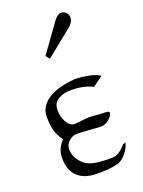

<svg xmlns="http://www.w3.org/2000/svg" viewBox="-149 -848 693 931"><g transform="rotate(-20 197.0 -382.5)"><path d="M158.2 -590.8C159.2 -589.8 159.2 -589.4 161.6 -589.4C163.1 -589.4 163.6 -589.8 165 -590.8L296.4 -696.8C309.6 -707.5 323.2 -722.7 323.2 -742.7C323.2 -761.7 308.1 -778.8 288.1 -778.8C276.4 -778.8 263.7 -771.5 251.5 -754.9L147.5 -610.8C146.5 -609.9 145.5 -608.9 145.5 -607.9C145.5 -606.9 146.5 -606 147.5 -605ZM239.3 -453.6C122.6 -445.3 50.3 -398.9 50.3 -330.1C50.3 -279.8 56.6 -237.8 87.9 -199.2C56.6 -167.5 51.8 -138.7 51.8 -110.8C51.8 -33.2 98.1 14.2 184.1 14.2C220.2 14.2 258.3 14.2 292.5 4.4C340.3 -9.3 365.2 -66.4 366.2 -82C363.3 -79.1 353.5 -78.1 350.6 -74.7C327.1 -47.4 306.2 -33.2 277.8 -33.2C234.9 -33.2 172.4 -34.2 141.1 -60.1C113.8 -82.5 98.6 -112.3 98.6 -141.1C98.6 -163.1 107.4 -174.3 119.6 -185.5C132.8 -197.8 146.5 -200.7 161.1 -200.7C192.9 -200.7 210 -198.2 249.5 -195.8C261.2 -194.8 272.9 -193.8 284.7 -193.8C307.6 -193.8 344.7 -220.2 344.7 -245.1C344.7 -251 326.2 -252 312 -252C287.1 -252 264.6 -256.3 241.2 -256.3C213.9 -256.3 189.5 -249.5 163.1 -249.5C133.8 -249.5 110.4 -297.9 110.4 -338.9C110.4 -357.9 115.2 -375 127.4 -385.3C150.9 -404.8 177.2 -410.2 205.6 -410.2C240.7 -410.2 286.1 -403.3 315.4 -386.2L368.2 -424.8C352.1 -434.6 336.9 -440.4 316.9 -444.8C292 -450.2 265.6 -453.6 239.3 -453.6Z"/></g></svg>

Font: Cardo
Style: Italic
Weight: 400
Designer: David J. Perry
Foundry: David J. Perry
Version: Version 0.99